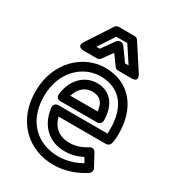

<svg xmlns="http://www.w3.org/2000/svg" viewBox="-189 -846 884 985"><g transform="rotate(30 253.5 -353.5)"><path d="M66 -245C66 -393 167 -478 267 -478C384 -478 445 -398 445 -270C445 -260 445 -249 444 -241H153C143 -241 126 -234 128 -213C139 -113 206 -52 298 -52C336 -52 370 -62 402 -78L418 -50C377 -27 331 -13 283 -13C160 -13 66 -96 66 -245ZM16 -245C16 -70 134 37 283 37C351 37 415 13 465 -20C475 -27 479 -42 473 -53L434 -125C426 -140 410 -141 399 -134C366 -113 335 -102 298 -102C239 -102 199 -132 183 -191H465C475 -191 486 -199 489 -210C493 -225 495 -246 495 -270C495 -416 416 -528 267 -528C137 -528 16 -417 16 -245ZM152 -264H370C385 -264 395 -278 395 -289C395 -374 354 -439 270 -439C198 -439 138 -383 127 -292C126 -282 130 -264 152 -264ZM182 -314C197 -365 232 -389 270 -389C315 -389 338 -367 344 -314ZM172 -598 235 -694H300L363 -598H342L289 -672C284 -679 276 -683 269 -683H265C257 -683 249 -678 245 -672L192 -598ZM105 -587C79 -547 126 -548 126 -548H205C212 -548 220 -552 225 -559L267 -617L309 -559C313 -553 321 -548 329 -548H409C457 -548 430 -587 430 -587L335 -733C331 -740 323 -744 314 -744H221C213 -744 205 -740 200 -733Z"/></g></svg>

Font: Falling Sky
Style: Ou
Weight: 400
Designer: Paul D. Hunt
Foundry: Adobe Systems Incorporated
Version: Version 1.02